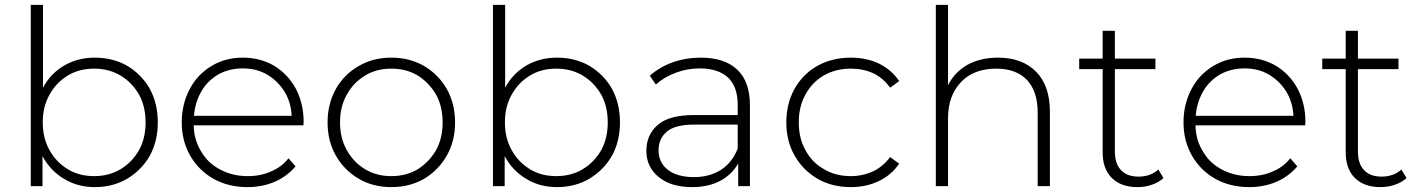

<svg xmlns="http://www.w3.org/2000/svg" viewBox="-20 -762 5811 786"><path d="M368 -526Q442 -526 500 -493Q559 -458 593 -399Q626 -338 626 -261Q626 -184 593 -124Q559 -65 500 -30Q442 4 368 4Q297 4 242 -30Q186 -63 154 -123V0H106V-742H156V-403Q187 -461 243 -494Q299 -526 368 -526ZM549 -147Q576 -196 576 -261Q576 -326 549 -375Q520 -425 473 -453Q426 -481 365 -481Q304 -481 258 -453Q210 -424 183 -375Q155 -326 155 -261Q155 -196 183 -147Q210 -98 258 -69Q304 -41 365 -41Q426 -41 473 -69Q520 -97 549 -147Z M1223 -263 1222 -249H773Q774 -189 804 -141Q832 -93 883 -67Q933 -41 994 -41Q1047 -41 1089 -60Q1133 -78 1161 -114L1190 -81Q1155 -40 1105 -18Q1054 4 993 4Q915 4 854 -30Q794 -64 759 -124Q724 -185 724 -261Q724 -336 757 -398Q788 -457 846 -492Q902 -526 974 -526Q1045 -526 1102 -493Q1159 -458 1191 -399Q1223 -338 1223 -263ZM974 -482Q919 -482 875 -458Q830 -432 805 -389Q779 -345 774 -288H1174Q1171 -345 1144 -388Q1117 -431 1073 -457Q1030 -482 974 -482Z M1449 -30Q1389 -65 1355 -125Q1321 -184 1321 -261Q1321 -337 1355 -398Q1389 -458 1449 -492Q1507 -526 1582 -526Q1657 -526 1716 -492Q1775 -457 1809 -398Q1843 -337 1843 -261Q1843 -184 1809 -125Q1775 -65 1716 -30Q1657 4 1582 4Q1507 4 1449 -30ZM1690 -69Q1736 -98 1765 -147Q1792 -196 1792 -261Q1792 -326 1765 -375Q1736 -424 1690 -453Q1643 -481 1582 -481Q1521 -481 1475 -453Q1427 -424 1400 -375Q1372 -326 1372 -261Q1372 -196 1400 -147Q1427 -98 1475 -69Q1521 -41 1582 -41Q1643 -41 1690 -69Z M2260 -526Q2334 -526 2392 -493Q2451 -458 2485 -399Q2518 -338 2518 -261Q2518 -184 2485 -124Q2451 -65 2392 -30Q2334 4 2260 4Q2189 4 2134 -30Q2078 -63 2046 -123V0H1998V-742H2048V-403Q2079 -461 2135 -494Q2191 -526 2260 -526ZM2441 -147Q2468 -196 2468 -261Q2468 -326 2441 -375Q2412 -425 2365 -453Q2318 -481 2257 -481Q2196 -481 2150 -453Q2102 -424 2075 -375Q2047 -326 2047 -261Q2047 -196 2075 -147Q2102 -98 2150 -69Q2196 -41 2257 -41Q2318 -41 2365 -69Q2412 -97 2441 -147Z M2849 -526Q2946 -526 2998 -477Q3050 -428 3050 -331V0H3002V-93Q2977 -48 2929 -22Q2880 4 2814 4Q2727 4 2677 -37Q2626 -78 2626 -145Q2626 -210 2673 -251Q2719 -291 2821 -291H3000V-333Q3000 -406 2961 -444Q2920 -482 2845 -482Q2793 -482 2746 -464Q2698 -446 2665 -416L2640 -452Q2681 -488 2734 -507Q2788 -526 2849 -526ZM2821 -37Q2885 -37 2932 -67Q2978 -97 3000 -154V-252H2822Q2745 -252 2711 -224Q2676 -195 2676 -147Q2676 -96 2714 -67Q2752 -37 2821 -37Z M3463 4Q3386 4 3327 -30Q3267 -65 3233 -125Q3199 -184 3199 -261Q3199 -338 3233 -399Q3267 -459 3327 -493Q3387 -526 3463 -526Q3526 -526 3578 -502Q3630 -476 3661 -430L3624 -403Q3595 -443 3555 -462Q3514 -481 3463 -481Q3402 -481 3354 -454Q3305 -426 3278 -376Q3250 -327 3250 -261Q3250 -195 3278 -146Q3306 -95 3354 -69Q3401 -41 3463 -41Q3512 -41 3555 -61Q3596 -81 3624 -119L3661 -92Q3629 -45 3578 -21Q3527 4 3463 4Z M4066 -526Q4164 -526 4221 -469Q4278 -412 4278 -305V0H4228V-301Q4228 -388 4184 -435Q4139 -481 4059 -481Q3966 -481 3914 -426Q3861 -370 3861 -278V0H3811V-742H3861V-413Q3888 -467 3941 -497Q3994 -526 4066 -526Z M4722 -68 4743 -33Q4723 -15 4696 -6Q4669 4 4636 4Q4569 4 4531 -34Q4494 -71 4494 -138V-479H4398V-522H4494V-636H4544V-522H4710V-479H4544V-143Q4544 -91 4569 -66Q4593 -39 4641 -39Q4690 -39 4722 -68Z M5324 -263 5323 -249H4874Q4875 -189 4905 -141Q4933 -93 4984 -67Q5034 -41 5095 -41Q5148 -41 5190 -60Q5234 -78 5262 -114L5291 -81Q5256 -40 5206 -18Q5155 4 5094 4Q5016 4 4955 -30Q4895 -64 4860 -124Q4825 -185 4825 -261Q4825 -336 4858 -398Q4889 -457 4947 -492Q5003 -526 5075 -526Q5146 -526 5203 -493Q5260 -458 5292 -399Q5324 -338 5324 -263ZM5075 -482Q5020 -482 4976 -458Q4931 -432 4906 -389Q4880 -345 4875 -288H5275Q5272 -345 5245 -388Q5218 -431 5174 -457Q5131 -482 5075 -482Z M5717 -68 5738 -33Q5718 -15 5691 -6Q5664 4 5631 4Q5564 4 5526 -34Q5489 -71 5489 -138V-479H5393V-522H5489V-636H5539V-522H5705V-479H5539V-143Q5539 -91 5564 -66Q5588 -39 5636 -39Q5685 -39 5717 -68Z"/></svg>

Font: Montserrat Light Alt1
Style: Light
Weight: 500
Designer: Differentunic
Foundry: Julieta Ulanovsky
Version: 0.1